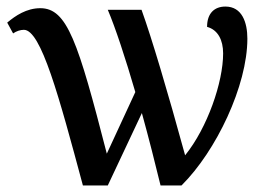

<svg xmlns="http://www.w3.org/2000/svg" viewBox="-20 -566 820 586"><path d="M233 0H309L413 -221C434 -145 454 -66 470 0H534C640 -105 735 -305 735 -448C735 -497 719 -546 668 -546C635 -546 612 -526 612 -484C645 -475 661 -444 661 -403C661 -315 613 -176 545 -92C491 -289 443 -450 412 -536H309C332 -482 363 -388 393 -285L306 -97C218 -439 185 -541 103 -541C61 -541 27 -518 2 -497L20 -464C30 -471 42 -475 53 -475C105 -475 160 -272 233 0Z"/></svg>

Font: Noto Serif SemiCondensed Medium
Style: Regular
Weight: 500
Width: 4
Designer: Monotype Design Team
Foundry: Monotype Imaging Inc.
Version: Version 2.014